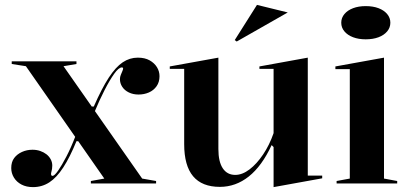

<svg xmlns="http://www.w3.org/2000/svg" viewBox="-20 -751 1682 786"><path d="M352 0V-10L407 -20L86 -480L28 -489V-500H293V-489L240 -480L562 -20L619 -10V0ZM115 15Q88 15 68 4.5Q48 -6 37 -24Q26 -42 26 -63Q26 -88 38 -104Q50 -120 70 -129Q90 -138 113 -138Q130 -138 144.5 -133Q159 -128 170 -119.5Q181 -111 187.5 -99Q194 -87 194 -73Q194 -66 193 -59.5Q192 -53 190.5 -48Q189 -43 189 -39Q189 -31 195 -31Q203 -31 218 -52.5Q233 -74 252 -110.5Q271 -147 289 -194L305 -173H293Q266 -107 239 -65.5Q212 -24 182 -4.5Q152 15 115 15ZM547 -364Q525 -364 507.5 -372.5Q490 -381 480.5 -395.5Q471 -410 471 -427Q471 -436 474.5 -444.5Q478 -453 481 -460Q484 -467 484 -470Q484 -475 479 -475Q466 -475 447.5 -449Q429 -423 408 -382Q387 -341 368 -295L355 -315H364Q397 -390 425.5 -433.5Q454 -477 482.5 -496Q511 -515 544 -515Q573 -515 592.5 -504Q612 -493 622.5 -476Q633 -459 633 -439Q633 -415 621 -398Q609 -381 589.5 -372.5Q570 -364 547 -364Z M880 14Q807 14 770.5 -29.5Q734 -73 734 -161V-469H675V-479L874 -515V-141Q874 -89 892 -62Q910 -35 943 -35Q972 -35 1001.5 -57.5Q1031 -80 1057 -118.5Q1083 -157 1100 -206V-469H1042V-479L1240 -515V-32H1299V-21L1100 15V-149L1092 -157Q1052 -71 998.5 -28.5Q945 14 880 14ZM949 -581 941 -587 1032 -731 1158 -700Z M1477 -590Q1448 -590 1425.5 -598.5Q1403 -607 1390 -622.5Q1377 -638 1377 -658Q1377 -678 1390 -693.5Q1403 -709 1425.5 -717.5Q1448 -726 1477 -726Q1507 -726 1529.5 -717.5Q1552 -709 1565 -693.5Q1578 -678 1578 -658Q1578 -638 1565 -622.5Q1552 -607 1529.5 -598.5Q1507 -590 1477 -590ZM1358 0V-10L1412 -20V-468H1353V-479L1552 -515V-20L1606 -10V0Z"/></svg>

Font: Kalnia Medium
Style: Regular
Weight: 500
Designer: Frida Medrano
Foundry: Frida Medrano
Version: Version 1.105